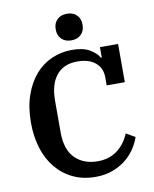

<svg xmlns="http://www.w3.org/2000/svg" viewBox="-99 -988 858 1073"><g transform="rotate(-10 330.5 -451.0)"><path d="M357 12Q285 12 228.5 -15Q172 -42 132.5 -90Q93 -138 72.5 -204Q52 -270 52 -348Q52 -436 75.5 -503.5Q99 -571 139 -617Q179 -663 233 -686.5Q287 -710 347 -710Q412 -710 449 -687.5Q486 -665 500 -639H505V-698H608V-481H505V-528Q505 -579 468.5 -610Q432 -641 366 -641Q288 -641 247 -590Q206 -539 206 -446V-267Q206 -169 254.5 -120.5Q303 -72 383 -72Q449 -72 494.5 -106.5Q540 -141 563 -198L614 -169Q602 -133 579.5 -100.5Q557 -68 524.5 -43Q492 -18 450 -3Q408 12 357 12ZM355 -763Q320 -763 299.5 -783.5Q279 -804 279 -836V-841Q279 -873 299.5 -893.5Q320 -914 355 -914Q390 -914 410.5 -893.5Q431 -873 431 -841V-836Q431 -804 410.5 -783.5Q390 -763 355 -763Z"/></g></svg>

Font: IBM Plex Serif SmBld
Style: Regular
Weight: 600
Designer: Mike Abbink, Paul van der Laan, Pieter van Rosmalen
Foundry: Bold Monday
Version: Version 3.001